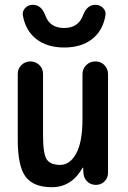

<svg xmlns="http://www.w3.org/2000/svg" viewBox="-20 -778 540 808"><path d="M381.8 -757.8Q400.4 -757.8 413.6 -744.6Q426.8 -731.4 423.8 -712.9Q412.1 -647.5 366.7 -612.8Q321.3 -578.1 250 -578.1Q178.7 -578.1 133.3 -613.3Q87.9 -648.4 76.2 -712.9Q73.2 -730.5 85.9 -744.1Q98.6 -757.8 118.2 -757.8Q154.3 -757.8 170.9 -712.9Q189.5 -660.2 249.5 -660.2Q309.6 -660.2 329.1 -712.9Q345.7 -757.8 381.8 -757.8ZM198.2 9.8Q121.1 9.8 87.9 -34.2Q54.7 -78.1 54.7 -190.4V-466.8Q54.7 -489.3 70.3 -504.4Q85.9 -519.5 107.9 -519.5Q129.9 -519.5 145.5 -504.4Q161.1 -489.3 161.1 -466.8V-209Q161.1 -131.8 176.3 -107.9Q191.4 -84 233.4 -84Q274.4 -84 300.8 -132.3Q327.1 -180.7 327.1 -276.4V-465.8Q327.1 -488.3 342.8 -503.9Q358.4 -519.5 381.3 -519.5Q404.3 -519.5 419.4 -503.9Q434.6 -488.3 434.6 -465.8V-50.8Q434.6 -29.3 419.9 -14.6Q405.3 0 383.8 0Q361.3 0 346.7 -14.6Q332 -29.3 331.1 -50.8L330.1 -71.3Q330.1 -72.3 329.1 -72.3Q327.1 -72.3 327.1 -71.3Q281.2 9.8 198.2 9.8Z"/></svg>

Font: Rounded Mgen+ 2m medium
Style: Regular
Weight: 500
Designer: [Source Han Sans]
Ryoko NISHIZUKA  (kana & ideographs); Paul D. Hunt (Latin, Greek & Cyrillic); Wenlong ZHANG  (bopomofo
Version: Version 1.059.20150602